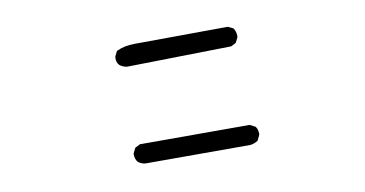

<svg xmlns="http://www.w3.org/2000/svg" viewBox="-47 -660 1094 575"><g transform="rotate(-10 500.0 -373.0)"><path d="M692.4 -520.5Q692.4 -534.7 685.1 -545.4L668.9 -553.2L383.8 -551.3Q354 -551.3 329.6 -539.6L321.8 -523.9Q321.3 -521 321.3 -517.1Q321.3 -513.2 322.8 -507.8Q324.2 -502.4 329.1 -497.1Q338.4 -489.7 351.1 -487.8L668.9 -493.7L684.1 -501.5L691.9 -517.1Q692.4 -519 692.4 -520.5ZM705.6 -218.3Q706.1 -220.2 706.1 -221.9Q706.1 -223.6 705.8 -225.1Q705.6 -226.6 705.3 -228.3Q705.1 -230 704.8 -231.4Q704.6 -232.9 704.1 -234.4Q703.6 -235.8 703.1 -237.1Q702.6 -238.3 701.7 -239.7Q700.7 -242.2 698.7 -244.1L682.6 -252.4H348.6L333.5 -244.6L325.7 -229Q325.2 -227.1 325.2 -225.6Q325.2 -211.4 333 -202.1Q342.3 -194.3 355 -192.9H674.3Q686.5 -194.3 697.8 -201.7Z"/></g></svg>

Font: NaikaiFont
Style: Light
Weight: 300
Version: Version 1.89